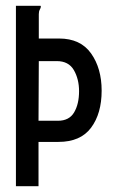

<svg xmlns="http://www.w3.org/2000/svg" viewBox="-20 -643 390 663"><path d="M35 0V-623H120Q121 -622 121 -620Q121 -616 117.5 -610Q114 -604 114 -594V-510H184Q258 -510 294.5 -458.5Q331 -407 331 -330Q331 -251 294.5 -202Q258 -153 182 -153H113V0ZM113 -226H180Q219 -226 236 -255Q253 -284 253 -328Q253 -370 235 -401Q217 -432 176 -432H114Z"/></svg>

Font: Inconsolata ExtraCondensed SemiBold
Style: Regular
Weight: 600
Width: 2
Monospace: yes
Designer: Raph Levien, Cyreal, Brenton Simpson
Foundry: Raph Levien, Cyreal, Google
Version: Version 3.001; ttfautohint (v1.8.2.53-6de2)